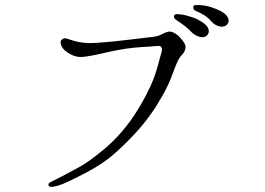

<svg xmlns="http://www.w3.org/2000/svg" viewBox="-20 -772 1040 753"><path d="M860 -669Q870 -672 875 -682.5Q880 -693 872 -706Q864 -719 845.5 -728.5Q827 -738 811 -743Q780 -753 755 -752Q752 -752 746.5 -752Q741 -752 739 -748Q737 -744 739 -738Q741 -732 748 -729Q770 -720 784 -710.5Q798 -701 809 -688Q819 -676 834.5 -670.5Q850 -665 860 -669ZM781 -627Q792 -630 797 -640.5Q802 -651 795 -664Q788 -676 769.5 -687.5Q751 -699 735 -704Q720 -709 706.5 -712.5Q693 -716 681 -716Q677 -717 671.5 -716.5Q666 -716 664 -713Q658 -702 672 -693Q711 -668 730 -647Q741 -636 755.5 -630Q770 -624 781 -627ZM663 -643Q650 -650 639 -647.5Q628 -645 617 -639Q605 -632 592.5 -629.5Q580 -627 559 -625Q537 -622 496.5 -617.5Q456 -613 421 -609Q384 -606 360 -604Q336 -602 313 -604Q292 -606 278.5 -609.5Q265 -613 256 -616Q247 -620 238 -621.5Q229 -623 222 -616Q214 -610 220 -594.5Q226 -579 242 -568Q259 -556 277 -551Q295 -546 322 -551Q349 -555 380.5 -562.5Q412 -570 444 -576Q476 -582 506 -585Q536 -588 564 -589Q580 -590 593 -591.5Q606 -593 611 -589Q616 -584 615 -575Q614 -566 610 -555Q606 -539 599 -514Q592 -489 582 -462Q572 -436 553 -399Q534 -362 511 -327Q489 -292 455.5 -253Q422 -214 380 -180Q354 -159 334 -144.5Q314 -130 293 -118Q272 -106 243 -91Q217 -78 204.5 -71Q192 -64 185 -61Q166 -54 171 -44Q175 -35 204 -43Q228 -50 254.5 -63Q281 -76 318 -95Q354 -114 385.5 -135.5Q417 -157 459 -197Q501 -237 532 -273.5Q563 -310 591 -353Q618 -396 634 -428.5Q650 -461 664 -501Q671 -520 677.5 -533.5Q684 -547 694 -557Q703 -567 706.5 -578.5Q710 -590 704 -601Q698 -612 687 -624Q676 -636 663 -643Z"/></svg>

Font: Hannari
Style: Regular
Weight: 400
Version: Version 1.12